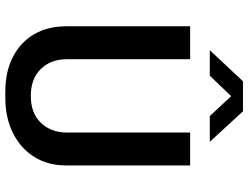

<svg xmlns="http://www.w3.org/2000/svg" viewBox="-126 -799 935 723"><g transform="rotate(90 341.5 -437.5)"><path d="M325 10Q250 10 194.5 -18.5Q139 -47 109 -98.5Q79 -150 79 -219V-686H203V-222Q203 -161 240 -123.5Q277 -86 341 -86Q406 -86 442.5 -124Q479 -162 479 -222V-686H603V-219Q603 -150 570.5 -98.5Q538 -47 480.5 -18.5Q423 10 348 10ZM169 -760 286 -885H399L514 -760H417L325 -859H360L265 -760Z"/></g></svg>

Font: Chivo Medium Medium
Style: Regular
Weight: 500
Version: Version 2.002